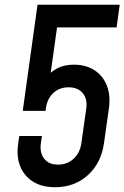

<svg xmlns="http://www.w3.org/2000/svg" viewBox="-20 -770 522 806"><path d="M211 16Q129.5 16 86.8 -35Q44 -86 56.5 -169L61 -199H156L151.5 -169Q146 -129.5 165.2 -104.2Q184.5 -79 223.5 -79Q262.5 -79 289.2 -103.8Q316 -128.5 321.5 -169L342 -313.5Q348 -354 327.5 -378.8Q307 -403.5 268 -403.5Q229 -403.5 203.2 -379Q177.5 -354.5 172.5 -314L171.5 -304.5H75.5L137.5 -750H482.5L469.5 -655H176.5L225.5 -698L186.5 -419L172.5 -442Q192 -469 221.2 -483.8Q250.5 -498.5 290.5 -498.5Q340.5 -498.5 376.2 -475.5Q412 -452.5 428.5 -410.8Q445 -369 437 -313.5L416.5 -169Q405 -86 349 -35Q293 16 211 16Z"/></svg>

Font: Mohave Light Medium
Style: Italic
Weight: 500
Italic angle: -8°
Version: Version 2.003